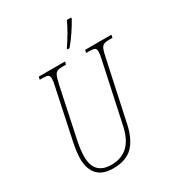

<svg xmlns="http://www.w3.org/2000/svg" viewBox="-220 -1055 1079 1190"><g transform="rotate(-30 320.0 -460.5)"><path d="M88 -143Q88 -187 101 -252L176 -606Q185 -645 185 -663Q185 -682 175 -688Q165 -694 139 -694H116L120 -714H308L304 -694H279Q253 -694 240.5 -688Q228 -682 220.5 -664.5Q213 -647 204 -606L129 -252Q116 -189 116 -143Q116 -15 239 -15Q382 -15 419 -183L510 -606Q519 -645 519 -663Q519 -682 509 -688Q499 -694 473 -694H448L452 -714H640L636 -694H613Q587 -694 574 -688Q561 -682 553.5 -664.5Q546 -647 538 -606L447 -183Q427 -89 378.5 -39.5Q330 10 237 10Q162 10 125 -30.5Q88 -71 88 -143ZM359 -779Q415 -862 447 -931H477V-923Q458 -888 429 -845Q400 -802 373 -771H358Z"/></g></svg>

Font: Noto Serif CondThin
Style: Italic
Weight: 250
Width: 3
Italic angle: -12°
Designer: Monotype Design Team
Foundry: Monotype Imaging Inc.
Version: Version 1.001